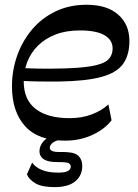

<svg xmlns="http://www.w3.org/2000/svg" viewBox="-20 -581 580 807"><path d="M253.1 10.2Q140.3 10.2 85.3 -50.9Q30.3 -112 30.3 -218.1Q30.3 -285.4 52.1 -346.9Q73.8 -408.3 114.5 -456.7Q155.2 -505 213.3 -533Q271.3 -561 344.1 -561Q430 -561 476.9 -519.4Q523.9 -477.9 523.9 -408.8Q523.9 -348.7 496.6 -311.5Q469.2 -274.3 404.7 -257.2Q340.2 -240 227.7 -238.3Q181.6 -237.8 142.4 -238.5Q103.2 -239.2 67.7 -241.2V-295.4Q103.3 -293.4 140.1 -292.7Q176.9 -292 212 -292.6Q311 -293.7 363.1 -302.7Q415.1 -311.7 434.2 -330.1Q453.3 -348.4 453.3 -377.9Q453.3 -412.9 419.2 -433Q385 -453.1 315.7 -453.1Q258 -453.1 214 -436.2Q170 -419.2 140 -389.6Q110 -360 94.8 -321.2Q79.7 -282.4 79.7 -238.8Q79.7 -161.9 129.9 -123.2Q180.1 -84.4 271.8 -84.4Q324.6 -84.4 365.8 -100.2Q407.1 -115.9 435.7 -142.1L448.9 -75.4Q419.8 -37.7 367.9 -13.7Q316 10.2 253.1 10.2ZM209.2 205.5Q155.5 205.5 128.4 189.3Q101.3 173.1 93.3 151.4L115.2 102.3Q127.4 121.4 155.2 133Q183 144.6 224.7 144.6Q253.1 144.6 265.3 137.8Q277.4 131 277.4 119.9Q277.4 103.9 255.8 101.6Q243.4 100.2 229.8 100.4Q216.2 100.6 203.6 99.6Q173.9 97.3 159.9 85.4Q145.9 73.6 145.9 54.7Q145.9 31.1 164.2 11.3Q182.6 -8.4 227.4 -17.1L256.3 0Q216.2 8.1 202.8 18.1Q189.4 28 189.4 39.7Q189.4 46.8 195.3 51.2Q201.2 55.6 213.9 57.2Q226.6 58.2 241.7 57.9Q256.8 57.6 268.4 59.2Q298.2 61.2 311.9 76.5Q325.7 91.7 325.7 116.6Q325.7 156.9 296.2 181.2Q266.8 205.5 209.2 205.5Z"/></svg>

Font: Savate ExtraLight
Style: Italic
Weight: 200
Italic angle: -11°
Designer: Max Esnée
Foundry: Plomb Type
Version: Version 2.000